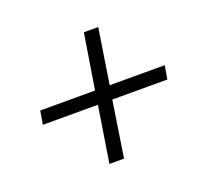

<svg xmlns="http://www.w3.org/2000/svg" viewBox="-85 -599 668 629"><g transform="rotate(-20 249.0 -284.0)"><path d="M196 -67 227 -262H35L43 -309H234L265 -501H315L285 -309H477L469 -262H277L247 -67Z"/></g></svg>

Font: Nunito Sans 10pt Condensed Light
Style: Italic
Weight: 300
Width: 3
Italic angle: -9°
Designer: Vernon Adams
Foundry: Vernon Adams
Version: Version 3.101;gftools[0.9.27]